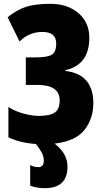

<svg xmlns="http://www.w3.org/2000/svg" viewBox="-20 -744 548 1004"><path d="M214 240Q333 240 333 127Q333 95 318 66Q303 37 266 7Q376 -6 422 -65Q468 -124 468 -204Q468 -356 322 -373V-377Q447 -405 447 -547Q447 -626 390.5 -675Q334 -724 243 -724Q167 -724 118.5 -709Q70 -694 20 -654L82 -527Q132 -577 202 -577Q274 -577 274 -516Q274 -473 251.5 -458.5Q229 -444 168 -444H115V-300H175Q292 -300 292 -219Q292 -174 267 -156Q242 -138 183 -138Q146 -138 100 -151Q54 -164 24 -185V-26Q84 3 168 9Q193 42 201 59.5Q209 77 209 97Q209 130 181 130Q157 130 138 119V227Q172 240 214 240Z"/></svg>

Font: Noto Sans Display Condensed Black
Style: Regular
Weight: 900
Width: 3
Designer: Monotype Design team
Foundry: Monotype Imaging Inc.
Version: 1.000